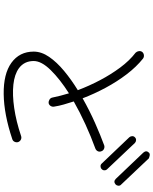

<svg xmlns="http://www.w3.org/2000/svg" viewBox="84 -918 831 1040"><g transform="rotate(90 500.0 -398.5)"><path d="M321 -44Q260 -88 260 -165Q260 -207 288.5 -248.5Q317 -290 364.5 -329.5Q412 -369 469 -404Q446 -465 415 -524Q384 -583 346.5 -633.5Q309 -684 266 -717Q259 -724 257.5 -734.5Q256 -745 262 -753Q269 -761 279.5 -762Q290 -763 298 -757Q343 -721 383 -668.5Q423 -616 456 -554.5Q489 -493 513 -430Q580 -468 648 -498Q716 -528 768 -547Q778 -550 787.5 -545.5Q797 -541 800 -531Q804 -521 799.5 -512Q795 -503 785 -499Q719 -475 653.5 -445Q588 -415 530 -382Q539 -354 546.5 -328Q554 -302 558 -276Q560 -266 554.5 -257Q549 -248 539 -246Q529 -245 520 -250.5Q511 -256 509 -266Q505 -287 499 -309.5Q493 -332 486 -356Q409 -307 360 -257Q311 -207 311 -165Q311 -114 350 -85Q383 -61 438.5 -55Q494 -49 566 -59.5Q638 -70 718 -97Q728 -100 737 -95.5Q746 -91 750 -81Q753 -71 748.5 -61.5Q744 -52 734 -49Q600 -4 490.5 -2.5Q381 -1 321 -44ZM896 -533Q890 -527 881 -527Q872 -527 866 -534L724 -683Q718 -690 718 -699Q718 -708 725 -714Q731 -720 740 -719.5Q749 -719 755 -713L897 -563Q903 -557 903 -548Q903 -539 896 -533ZM980 -609Q964 -595 949 -610L807 -759Q793 -775 808 -790Q815 -796 826.5 -792.5Q838 -789 838 -789L980 -639Q987 -633 986.5 -624Q986 -615 980 -609Z"/></g></svg>

Font: Zen Kurenaido
Style: Regular
Weight: 400
Designer: Yoshimichi Ohira
Foundry: Positype
Version: Version 1.001